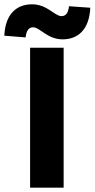

<svg xmlns="http://www.w3.org/2000/svg" viewBox="-65 -873 440 893"><path d="M75 0H231V-651H75ZM226 -690C296 -690 350 -733 355 -837L256 -844C252 -808 238 -798 221 -798C189 -798 155 -853 84 -853C14 -853 -40 -810 -45 -707L54 -699C58 -735 72 -746 89 -746C121 -746 155 -690 226 -690Z"/></svg>

Font: DAIFUKU Sans
Style: Bold
Weight: 700
Designer: Original font ‘Source Han Sans JP’ : Paul D. Hunt
Foundry: Daifuku
Version: Version 1.000